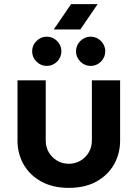

<svg xmlns="http://www.w3.org/2000/svg" viewBox="-20 -900 668 932"><path d="M314 12Q236 12 180 -19Q124 -50 94.5 -102Q65 -154 65 -217V-510H202V-217Q202 -186 217 -160.5Q232 -135 257.5 -120Q283 -105 314 -105Q345 -105 370.5 -120Q396 -135 411 -160.5Q426 -186 426 -217V-510H563V-217Q563 -154 533.5 -102Q504 -50 448.5 -19Q393 12 314 12ZM420 -580Q391 -580 370 -601Q349 -622 349 -651Q349 -680 370 -701Q391 -722 420 -722Q449 -722 470 -701Q491 -680 491 -651Q491 -622 470 -601Q449 -580 420 -580ZM207 -580Q178 -580 157 -601Q136 -622 136 -651Q136 -680 157 -701Q178 -722 207 -722Q236 -722 257 -701Q278 -680 278 -651Q278 -622 257 -601Q236 -580 207 -580ZM241 -757 325 -880H454L370 -757Z"/></svg>

Font: MuseoModerno Thin SemiBold
Style: Regular
Weight: 600
Version: Version 1.003